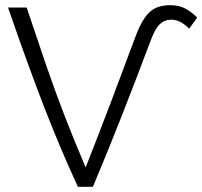

<svg xmlns="http://www.w3.org/2000/svg" viewBox="-20 -722 782 742"><path d="M281 0Q246 -76 214.5 -150.5Q183 -225 151.5 -306Q120 -387 85.5 -482Q51 -577 11 -693H83Q123 -573 158 -471Q193 -369 230 -273.5Q267 -178 311 -75Q363 -207 409.5 -329.5Q456 -452 503 -579Q521 -628 540.5 -655Q560 -682 583.5 -692Q607 -702 637 -702Q674 -702 699 -687.5Q724 -673 742 -654L711 -611Q698 -625 680 -635.5Q662 -646 641 -646Q616 -646 597 -628Q578 -610 558 -554Q507 -418 451 -275.5Q395 -133 339 0Z"/></svg>

Font: Ubuntu Sans Light
Style: Regular
Weight: 300
Designer: Dalton Maag Ltd
Foundry: Dalton Maag Ltd
Version: Version 1.006; ttfautohint (v1.8.4.7-5d5b)